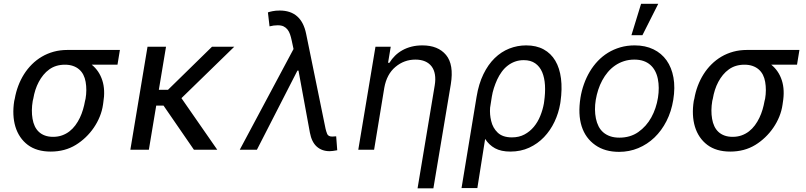

<svg xmlns="http://www.w3.org/2000/svg" viewBox="-20 -793 4270 1017"><path d="M55.4 -258.5 58.2 -269.9Q64.3 -305.4 76.7 -338.2Q89.1 -371.1 107.2 -399.9Q125.4 -428.6 149.1 -452.2Q172.9 -475.9 201.9 -492.9Q230.8 -509.9 264.7 -519.2Q298.7 -528.4 336.6 -528.4H615.1L602.3 -450.3H465.9Q505.7 -418 522 -367Q538.4 -316.1 527 -248.6L525.6 -238.6Q521 -206 508.3 -175.1Q495.7 -144.2 476.9 -116.7Q458.1 -89.1 433.8 -65.9Q409.4 -42.6 381.7 -25.6Q323.9 9.9 248.6 9.9Q174.4 9.9 127.1 -25.6Q103.7 -43.3 87.2 -67.6Q70.7 -92 61.6 -121.8Q52.6 -151.6 51 -186.1Q49.4 -220.5 55.4 -258.5ZM152.3 -164.1Q155.9 -142.4 164.2 -124.6Q172.6 -106.9 185.9 -94.5Q199.2 -82 218 -75.1Q236.9 -68.2 261.4 -68.2Q287.3 -68.2 308.9 -76Q330.6 -83.8 348 -97.3Q365.4 -110.8 379.1 -129.3Q392.8 -147.7 402.9 -168.9Q413 -190 419.7 -212.9Q426.5 -235.8 430.4 -258.5L433.2 -269.9Q441.1 -316.4 433.6 -359.4Q430 -380 421.5 -396.7Q413 -413.4 399.3 -425.2Q385.7 -437.1 366.8 -443.7Q348 -450.3 323.9 -450.3Q275.6 -450.3 241.1 -425.4Q223.7 -413 209.9 -396.1Q196 -379.3 185.4 -359.2Q174.7 -339.1 167.4 -316.6Q160.2 -294 156.2 -269.9L153.4 -258.5Q144.9 -207.4 152.3 -164.1Z M761.4 -545.5H859.4L821.4 -317.5H870L1103 -545.5H1220.9L941.1 -273.1L1130.7 0H1007.1L846.2 -233.7H807.5L768.5 0H670.5Z M1534.8 -533.4 1524.9 -579.5Q1521.3 -596.6 1516.3 -611.2Q1511.4 -625.7 1503 -636.4Q1494.7 -647 1482.4 -653.1Q1470.2 -659.1 1451.3 -659.1Q1430 -659.1 1407.7 -653.4L1399.1 -727.3Q1405.9 -730.1 1423.1 -733.7Q1440.3 -737.2 1461.6 -737.2Q1576.7 -737.2 1601.6 -613.6L1704.5 -110.8Q1706.3 -103.7 1708.3 -96.9Q1710.2 -90.2 1713.1 -83.5Q1719.1 -69.6 1740.1 -69.6Q1744.3 -69.6 1750.7 -70.3Q1757.1 -71 1760.7 -71L1766.3 2.8Q1740.4 7.8 1725.9 7.8Q1685 7.8 1657.8 -16.5Q1630.7 -40.8 1621.4 -90.9L1561.1 -419H1555.4L1340.9 0H1250Z M1877.8 0 1968.8 -545.5H2049.7L2035.5 -460.2H2042.6Q2055.4 -481.2 2072.6 -498Q2089.8 -514.9 2111.9 -527.2Q2133.9 -539.4 2160.2 -546Q2186.4 -552.6 2217.3 -552.6Q2300.4 -552.6 2342.7 -501.8Q2384.9 -451 2367.9 -346.6L2275.6 204.5H2191.8L2282.7 -340.9Q2288 -372.9 2283.7 -398.3Q2279.5 -423.7 2266.2 -441.2Q2252.8 -458.8 2231.4 -468Q2209.9 -477.3 2180.4 -477.3Q2120.7 -477.3 2074.6 -438.6Q2028.4 -399.9 2015.6 -328.1L1961.6 0Z M2424.7 203.1 2504.3 -279.8Q2515.6 -348.7 2540.5 -399.9Q2565.3 -451 2600.1 -484.9Q2634.9 -518.8 2677.6 -535.7Q2720.2 -552.6 2767 -552.6Q2821 -552.6 2859.7 -531.4Q2898.4 -510.3 2921.5 -471.2Q2944.6 -432.2 2951.5 -377.1Q2958.5 -322.1 2948.9 -254.3L2947.4 -244.3Q2938.9 -193.9 2917.1 -147.9Q2895.2 -101.9 2861.7 -66.8Q2828.1 -31.6 2783.2 -10.8Q2738.3 9.9 2683.2 9.9Q2634.2 9.9 2602.1 -7.6Q2570 -25.2 2549.7 -57.2L2508.5 203.1ZM2581.7 -152.3Q2590.2 -115.4 2616.1 -90.6Q2642.4 -65.3 2691.8 -65.3Q2729.4 -65.3 2758.2 -80.8Q2786.9 -96.2 2807.7 -121.3Q2828.5 -146.3 2841.6 -178.6Q2854.8 -210.9 2860.8 -244.3L2862.2 -254.3Q2869 -301.1 2866.7 -341.4Q2864.3 -381.7 2851.6 -411.4Q2838.8 -441.1 2814.8 -457.7Q2790.8 -474.4 2754.3 -474.4Q2729 -474.4 2707.7 -466.6Q2686.4 -458.8 2668.9 -445.1Q2651.3 -431.5 2637.6 -412.6Q2623.9 -393.8 2613.6 -371.8Q2603.3 -349.1 2596.1 -326.5Q2588.8 -304 2585.2 -281.2L2576 -222.7Q2573.2 -186.8 2581.7 -152.3Z M3054.7 -275.6Q3060.7 -312.9 3073.2 -347.7Q3085.6 -382.5 3103.9 -413.4Q3122.2 -444.2 3146.5 -469.8Q3170.8 -495.4 3200.6 -513.7Q3230.5 -532 3265.8 -542.3Q3301.1 -552.6 3341.6 -552.6Q3398.1 -552.6 3441.1 -531.8Q3484 -511 3510.8 -473.2Q3537.6 -435.4 3547.2 -382.3Q3556.8 -329.2 3546.2 -264.2Q3536.2 -202.4 3510.3 -151.6Q3484.4 -100.9 3446.6 -64.6Q3408.7 -28.4 3361 -8.5Q3313.2 11.4 3259.2 11.4Q3183.9 11.4 3133.2 -24.5Q3081 -61.1 3060.9 -124.3Q3040.8 -187.5 3054.7 -275.6ZM3136.4 -165.5Q3141 -142.8 3150.6 -123.9Q3160.2 -105.1 3175.6 -91.8Q3191.1 -78.5 3212.2 -71.2Q3233.3 -63.9 3260.7 -63.9Q3318.5 -63.9 3360.8 -93.4Q3403.8 -123.6 3429.9 -171Q3456 -218.4 3465.2 -275.6Q3473.7 -329.5 3464.5 -375Q3459.9 -398.1 3449.9 -416.9Q3440 -435.7 3424.7 -449.2Q3409.4 -462.7 3388.5 -470Q3367.5 -477.3 3340.2 -477.3Q3310.4 -477.3 3284.8 -468.9Q3259.2 -460.6 3238.1 -446Q3217 -431.5 3199.9 -411.4Q3182.9 -391.3 3170.1 -367.5Q3157.3 -343.8 3148.8 -317.5Q3140.3 -291.2 3135.7 -264.2Q3127.1 -211.6 3136.4 -165.5ZM3324.6 -606.5 3375.7 -772.7H3466.6L3382.8 -606.5Z M3654.8 -258.5 3657.7 -269.9Q3663.7 -305.4 3676.1 -338.2Q3688.6 -371.1 3706.7 -399.9Q3724.8 -428.6 3748.6 -452.2Q3772.4 -475.9 3801.3 -492.9Q3830.3 -509.9 3864.2 -519.2Q3898.1 -528.4 3936.1 -528.4H4214.5L4201.7 -450.3H4065.3Q4105.1 -418 4121.4 -367Q4137.8 -316.1 4126.4 -248.6L4125 -238.6Q4120.4 -206 4107.8 -175.1Q4095.2 -144.2 4076.3 -116.7Q4057.5 -89.1 4033.2 -65.9Q4008.9 -42.6 3981.2 -25.6Q3923.3 9.9 3848 9.9Q3773.8 9.9 3726.6 -25.6Q3703.1 -43.3 3686.6 -67.6Q3670.1 -92 3661 -121.8Q3652 -151.6 3650.4 -186.1Q3648.8 -220.5 3654.8 -258.5ZM3751.8 -164.1Q3755.3 -142.4 3763.7 -124.6Q3772 -106.9 3785.3 -94.5Q3798.7 -82 3817.5 -75.1Q3836.3 -68.2 3860.8 -68.2Q3886.7 -68.2 3908.4 -76Q3930 -83.8 3947.4 -97.3Q3964.8 -110.8 3978.5 -129.3Q3992.2 -147.7 4002.3 -168.9Q4012.4 -190 4019.2 -212.9Q4025.9 -235.8 4029.8 -258.5L4032.7 -269.9Q4040.5 -316.4 4033 -359.4Q4029.5 -380 4021 -396.7Q4012.4 -413.4 3998.8 -425.2Q3985.1 -437.1 3966.3 -443.7Q3947.4 -450.3 3923.3 -450.3Q3875 -450.3 3840.6 -425.4Q3823.2 -413 3809.3 -396.1Q3795.5 -379.3 3784.8 -359.2Q3774.1 -339.1 3766.9 -316.6Q3759.6 -294 3755.7 -269.9L3752.8 -258.5Q3744.3 -207.4 3751.8 -164.1Z"/></svg>

Font: Inter P
Style: Italic
Weight: 400
Italic angle: -9.40001°
Designer: Rasmus Andersson
Foundry: rsms
Version: Version 3.018;git-588b23468